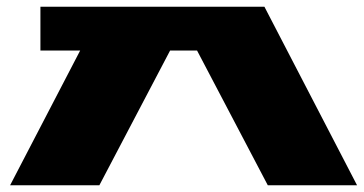

<svg xmlns="http://www.w3.org/2000/svg" viewBox="-20 -550 1080 570"><path d="M10 0 218 -400H100V-530H765L1040 0H775L565 -400H485L275 0Z"/></svg>

Font: Stalin One
Style: Regular
Weight: 400
Designer: Jovanny Lemonad
Foundry: Alexey Maslov, Jovanny Lemonad
Version: Version 3.002; ttfautohint (v0.91) -l 8 -r 50 -G 200 -x 0 -w